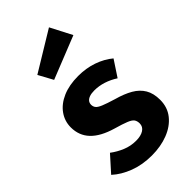

<svg xmlns="http://www.w3.org/2000/svg" viewBox="-259 -909 1001 1001"><g transform="rotate(-45 241.5 -409.0)"><path d="M249.2 -548.3Q307.1 -548.3 357.2 -531Q407.4 -513.6 444.4 -482.7L386.1 -394.2Q355.5 -414.1 322.3 -424.8Q289.2 -435.5 255.3 -435.5Q234 -435.5 219.5 -430.4Q205 -425.3 197.8 -416.1Q190.7 -406.8 190.7 -394.5Q190.7 -381 198.1 -371Q205.5 -360.9 229.2 -351Q253 -341.1 300 -326.9Q352.8 -312.3 389.4 -291.2Q425.9 -270.1 444.8 -238Q463.8 -205.8 463.8 -158Q463.8 -103 432.4 -63.7Q401 -24.5 347.6 -3.8Q294.2 17 227.7 17Q158.9 17 102 -4.7Q45.1 -26.4 6.3 -62L83.3 -147.9Q113.5 -125.1 149 -110.4Q184.6 -95.6 223.9 -95.6Q259.7 -95.6 280.5 -109Q301.4 -122.4 301.4 -146.4Q301.4 -164.3 293.4 -175.7Q285.4 -187.1 261.1 -196.9Q236.8 -206.8 188.9 -220.5Q110.2 -243.5 71.3 -284.4Q32.4 -325.3 32.4 -385.9Q32.4 -431.6 58.7 -468.7Q84.9 -505.7 133.5 -527Q182.1 -548.3 249.2 -548.3ZM102.6 -702.6 320.9 -835.2 382.4 -716.5 146.2 -622.4Z"/></g></svg>

Font: Fira Sans Variable
Style: Regular
Weight: 400
Designer: Carrois Corporate & Edenspiekermann AG
Foundry: Carrois Corporate GbR & Edenspiekermann AG
Version: Version 4.202